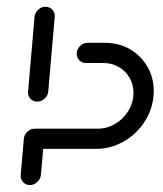

<svg xmlns="http://www.w3.org/2000/svg" viewBox="-20 -539 475 560"><path d="M67 0.7Q55.2 0.7 47.2 -8Q39.3 -16.7 40.4 -28.9L49.6 -134.4Q50.7 -146.7 60.2 -155.2Q69.6 -163.7 81.5 -163.7Q93.7 -163.7 101.7 -155.2Q109.6 -146.7 108.5 -134.4L99.3 -28.9Q98.1 -16.7 88.7 -8Q79.3 0.7 67 0.7ZM112.6 -519.3Q124.8 -519.3 132.8 -510.6Q140.7 -501.9 139.6 -489.6L120.7 -271.9Q119.6 -260 110.2 -251.3Q100.7 -242.6 88.5 -242.6Q76.3 -242.6 68.5 -251.3Q60.7 -260 61.9 -271.9L80.7 -489.6Q81.9 -501.9 91.1 -510.6Q100.4 -519.3 112.6 -519.3ZM49.6 -131.9Q49.6 -144.8 59.3 -154.3Q68.9 -163.7 81.5 -163.7H265.2Q292.2 -163.7 316.3 -178Q340.4 -192.2 354.8 -216.3Q369.3 -240.4 369.3 -268.5Q369.3 -292.6 357.8 -312.4Q346.3 -332.2 326.3 -343.7Q306.3 -355.2 281.9 -355.2H230.7Q219.3 -355.2 211.5 -363Q203.7 -370.7 203.7 -381.9Q203.7 -394.8 213.1 -404.4Q222.6 -414.1 235.6 -414.1H287Q326.7 -414.1 359.1 -395.4Q391.5 -376.7 410 -344.4Q428.5 -312.2 428.5 -273.3Q428.5 -268.5 427.8 -259.6Q424.1 -217.4 400.4 -181.9Q376.7 -146.3 339.4 -125.6Q302.2 -104.8 260 -104.8H76.7Q65.2 -104.8 57.4 -112.6Q49.6 -120.4 49.6 -131.9Z"/></svg>

Font: 26F Galaxy Sans Medium
Style: Italic
Weight: 500
Italic angle: -5°
Designer: C₂₉H₂₅N₃O₅
Version: Version 1.200